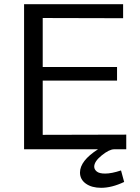

<svg xmlns="http://www.w3.org/2000/svg" viewBox="-20 -713 668 917"><path d="M95 0V-693H568V-626L184 -627V-393H539V-328H184V-69L583 -70V0H525Q502 0 466 29Q430 58 430 83Q430 96 442 106Q454 116 482 116Q513 116 558 101L573 156Q514 184 463 184Q418 184 390 164Q362 144 362 111Q362 55 448 0Z"/></svg>

Font: Coval
Style: Light
Weight: 300
Foundry: Context Ltd
Version: Version 001.000